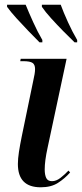

<svg xmlns="http://www.w3.org/2000/svg" viewBox="-20 -786 348 816"><path d="M153 10Q56 10 56 -89Q56 -111 60.5 -140.5Q65 -170 73 -209L122 -446Q125 -459 127 -471Q129 -483 129 -493Q129 -511 118.5 -518.5Q108 -526 78 -526H66L68 -536H263L182 -157Q170 -102 170 -66Q170 -43 176.5 -29.5Q183 -16 201 -16Q219 -16 237 -30Q255 -44 271 -61L278 -53Q255 -27 226 -8.5Q197 10 153 10ZM148 -606Q127 -627 100.5 -654.5Q74 -682 49.5 -709Q25 -736 10 -757V-766H89Q102 -734 121 -692Q140 -650 160 -616V-606ZM297 -606Q275 -627 248.5 -654Q222 -681 197.5 -708Q173 -735 158 -757V-766H238Q250 -733 269 -691.5Q288 -650 308 -616V-606Z"/></svg>

Font: Noto Serif Display Condensed SemiBold
Style: Italic
Weight: 600
Width: 3
Italic angle: -12°
Designer: Monotype Design Team
Foundry: Monotype Imaging Inc.
Version: Version 2.009